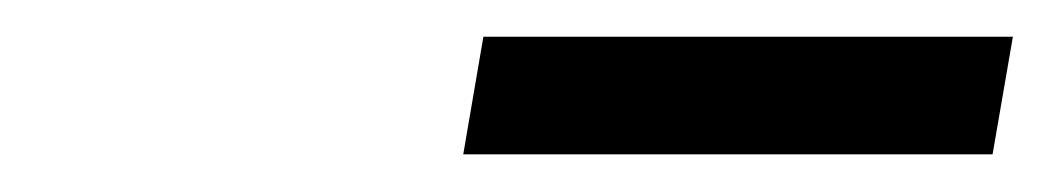

<svg xmlns="http://www.w3.org/2000/svg" viewBox="-20 -832 558 102"><path d="M226.1 -750 236.8 -812.5H518.1L507.3 -750Z"/></svg>

Font: Signwood
Style: Italic
Weight: 400
Italic angle: -10°
Designer: GGBotNet
Foundry: GGBotNet
Version: 0.95